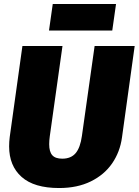

<svg xmlns="http://www.w3.org/2000/svg" viewBox="-20 -928 699 968"><path d="M595 -235Q585 -162 545.5 -104.5Q506 -47 438 -13.5Q370 20 278 20Q152 20 89 -36Q26 -92 26 -190Q26 -213 29 -237L93 -696H295L231 -241Q228 -219 228 -201Q228 -163 243.5 -145.5Q259 -128 294 -128Q338 -128 361.5 -156Q385 -184 393 -243L457 -696H659ZM546 -774H227L246 -908H565Z"/></svg>

Font: Fira Sans Black
Style: Italic
Weight: 900
Italic angle: -8°
Designer: Carrois Corporate & Edenspiekermann AG
Foundry: Carrois Corporate GbR & Edenspiekermann AG
Version: Version 4.203